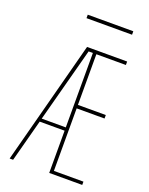

<svg xmlns="http://www.w3.org/2000/svg" viewBox="-164 -984 829 1068"><g transform="rotate(20 250.0 -450.0)"><path d="M165 -879.9V-900.4H434.6V-879.9ZM264.6 -269.5V-710H239.3L122.1 -269.5ZM264.6 -250H117.2L50.8 0H30.3L222.7 -730.5H460V-710H285.2V-410.2H450.2V-389.6H285.2V-19.5H460V0H264.6Z"/></g></svg>

Font: Mgen+ 1mn thin
Style: Regular
Weight: 100
Designer: [Source Han Sans]
Ryoko NISHIZUKA  (kana & ideographs); Paul D. Hunt (Latin, Greek & Cyrillic); Wenlong ZHANG  (bopomofo
Version: Version 1.059.20150602